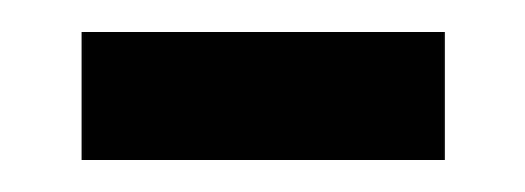

<svg xmlns="http://www.w3.org/2000/svg" viewBox="-20 -329 328 120"><path d="M31 -229H258V-309H31Z"/></svg>

Font: Noto Sans Lao Looped Condensed
Style: Regular
Weight: 400
Width: 3
Designer: Mark Frömberg, Ben Mitchell
Foundry: The Fontpad Ltd
Version: Version 1.002